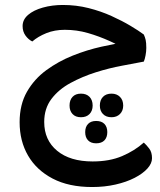

<svg xmlns="http://www.w3.org/2000/svg" viewBox="-20 -424 643 773"><path d="M233 -404Q287 -404 336.5 -391.5Q386 -379 429 -359.5Q472 -340 505.5 -320Q539 -300 559 -285Q564 -274 566.5 -263Q569 -252 569 -231Q569 -217 566 -201Q563 -185 559 -176Q523 -169 471.5 -159.5Q420 -150 366 -133Q312 -116 264 -90Q216 -64 187 -25.5Q158 13 158 67Q158 140 210 183Q262 226 353 226Q421 226 471.5 204.5Q522 183 559 150Q570 160 581 174.5Q592 189 592 213Q592 234 573.5 254.5Q555 275 522 292Q489 309 445 319Q401 329 351 329Q257 329 192 295Q127 261 93 202.5Q59 144 59 68Q59 -3 88.5 -54.5Q118 -106 166.5 -141.5Q215 -177 272.5 -200Q330 -223 388.5 -236Q447 -249 494 -256L508 -217Q465 -239 422 -258.5Q379 -278 334 -291Q289 -304 241 -304Q200 -304 166.5 -290.5Q133 -277 110 -257Q94 -265 82.5 -281Q71 -297 71 -319Q71 -345 93 -364Q115 -383 152.5 -393.5Q190 -404 233 -404ZM367 63Q389 63 400.5 75Q412 87 412 108Q412 129 400.5 141Q389 153 367 153Q346 153 334.5 141Q323 129 323 108Q323 87 334.5 75Q346 63 367 63ZM306 -47Q328 -47 340.5 -34Q353 -21 353 1Q353 22 340.5 35Q328 48 306 48Q284 48 272 35Q260 22 260 1Q260 -21 272 -34Q284 -47 306 -47ZM429 -47Q450 -47 463 -34Q476 -21 476 1Q476 22 463 35Q450 48 429 48Q407 48 394.5 35Q382 22 382 1Q382 -21 394.5 -34Q407 -47 429 -47Z"/></svg>

Font: Baloo Bhaijaan 2 Medium
Style: Regular
Weight: 500
Designer: Sanskriti Dholi, Noopur Datye and Ek Type
Foundry: Ek Type
Version: Version 1.701